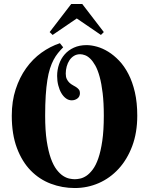

<svg xmlns="http://www.w3.org/2000/svg" viewBox="-20 -950 759 978"><path d="M314.9 -575.2Q314.9 -558.1 320.3 -547.1Q325.7 -536.1 333.7 -528.6Q341.8 -521 351.1 -516.1Q360.4 -511.2 368.4 -505.9Q376.5 -500.5 381.8 -493.7Q387.2 -486.8 387.2 -476.1Q387.2 -458 374.5 -448.5Q361.8 -439 345.2 -439Q329.6 -439 316.2 -448.7Q302.7 -458.5 292.7 -475.3Q282.7 -492.2 276.9 -514.9Q271 -537.6 271 -563Q271 -594.2 280.8 -622.8Q290.5 -651.4 309.6 -673.1Q328.6 -694.8 356.7 -707.5Q384.8 -720.2 420.9 -720.2Q445.3 -720.2 474.1 -712.2Q502.9 -704.1 531.5 -686.5Q560.1 -668.9 586.7 -641.1Q613.3 -613.3 634 -573.2Q654.8 -533.2 667 -480.5Q679.2 -427.7 679.2 -360.8Q679.2 -274.4 653.6 -206.1Q627.9 -137.7 584.2 -90.1Q540.5 -42.5 482.9 -17.3Q425.3 7.8 360.8 7.8Q296.9 7.8 238.8 -14.2Q180.7 -36.1 136.5 -81.3Q92.3 -126.5 66.2 -196Q40 -265.6 40 -360.8Q40 -434.6 59.8 -495.1Q79.6 -555.7 113 -602.5Q146.5 -649.4 190.9 -681.4Q235.4 -713.4 285.2 -730L301.8 -709Q287.6 -694.8 275.4 -679.7Q263.2 -664.6 252.9 -645.3Q242.7 -626 234.6 -600.8Q226.6 -575.7 221.2 -541.7Q215.8 -507.8 212.9 -463.4Q210 -418.9 210 -360.8Q210 -285.6 218 -232.4Q226.1 -179.2 239 -143.3Q252 -107.4 268.3 -86.2Q284.7 -64.9 301.3 -54.2Q317.9 -43.5 333.5 -40.3Q349.1 -37.1 360.8 -37.1Q372.6 -37.1 387.9 -40.3Q403.3 -43.5 419.7 -54.2Q436 -64.9 452.1 -86.2Q468.3 -107.4 480.7 -143.3Q493.2 -179.2 501 -232.4Q508.8 -285.6 508.8 -360.8Q508.8 -426.8 502.9 -475.6Q497.1 -524.4 487.5 -559.1Q478 -593.8 465.6 -616Q453.1 -638.2 439.7 -651.1Q426.3 -664.1 412.8 -668.9Q399.4 -673.8 388.2 -673.8Q370.6 -673.8 356.9 -665.5Q343.3 -657.2 334 -643.3Q324.7 -629.4 319.8 -611.6Q314.9 -593.8 314.9 -575.2ZM398.9 -929.7 508.8 -786.6 494.1 -772 371.1 -856 248 -772 232.9 -786.6 342.8 -929.7Z"/></svg>

Font: Berkshire Swash
Style: Regular
Weight: 700
Designer: Astigmatic (AOETI)
Foundry: Astigmatic (AOETI)
Version: Version 1.000